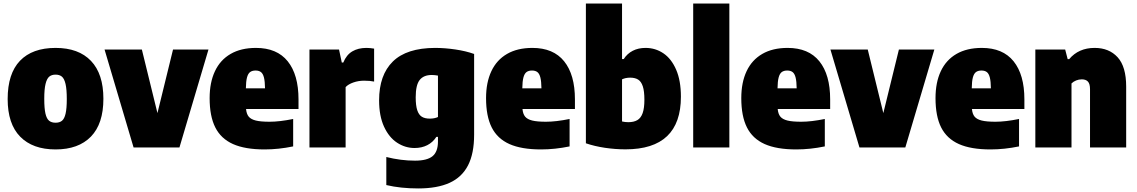

<svg xmlns="http://www.w3.org/2000/svg" viewBox="-20 -828 6384 1078"><path d="M23 -272Q23 -414.5 92.2 -486.8Q161.5 -559 292 -559Q421.5 -559 491 -486Q560.5 -413 560.5 -273.5Q560.5 -133 490.5 -61Q420.5 11 292 11Q163.5 11 93.2 -60.8Q23 -132.5 23 -272ZM355 -272Q355 -326.5 348 -356.5Q341 -386.5 327.5 -397.8Q314 -409 292 -409Q270 -409 256.5 -397.8Q243 -386.5 235.8 -357Q228.5 -327.5 228.5 -273.5Q228.5 -219.5 235.2 -190.2Q242 -161 255.8 -150Q269.5 -139 292 -139Q314.5 -139 328 -150Q341.5 -161 348.2 -189.8Q355 -218.5 355 -272Z M951.5 -550H1150.5L987.5 0H730L567 -550H776.5L864 -193Z M1656 -216H1361.5Q1364 -188 1376.5 -173Q1389 -158 1416.5 -151.2Q1444 -144.5 1493.5 -144.5Q1550 -144.5 1626 -160V-6Q1544 11 1465.5 11Q1356 11 1288.2 -19.2Q1220.5 -49.5 1188.8 -112.5Q1157 -175.5 1157 -277Q1157 -365 1186.8 -428.2Q1216.5 -491.5 1274.8 -525.2Q1333 -559 1417 -559Q1535 -559 1595.5 -483.8Q1656 -408.5 1656 -270ZM1360.5 -332H1468Q1467.5 -371 1462 -392.8Q1456.5 -414.5 1445.2 -423.2Q1434 -432 1415 -432Q1395.5 -432 1384 -423.2Q1372.5 -414.5 1366.8 -393Q1361 -371.5 1360.5 -332Z M1717.5 -550H1883.5L1899 -477H1907.5Q1925 -520 1958 -539.5Q1991 -559 2037 -559Q2057.5 -559 2080.5 -555V-370Q2058 -375 2024 -375Q1992.5 -375 1964 -365Q1935.5 -355 1920.5 -339V0H1717.5Z M2149 211V53.5Q2230.5 74 2310 74Q2378 74 2408.5 49Q2439 24 2439 -34V-59.5H2430Q2410.5 -29 2379.2 -13Q2348 3 2307.5 3Q2255 3 2209.5 -26.8Q2164 -56.5 2136.2 -116.8Q2108.5 -177 2108.5 -264.5Q2108.5 -407 2185.8 -482.8Q2263 -558.5 2422.5 -559Q2478.5 -559 2537.2 -550.2Q2596 -541.5 2642 -525V-71.5Q2642 34 2607.8 100.5Q2573.5 167 2504.2 198.5Q2435 230 2328 230Q2229 230 2149 211ZM2439 -171V-403.5Q2420.5 -407 2404 -407Q2358.5 -407 2336.2 -378.8Q2314 -350.5 2314 -282Q2314 -235 2322.8 -209Q2331.5 -183 2348.5 -172.5Q2365.5 -162 2393.5 -162Q2419.5 -162 2439 -171Z M3208 -216H2913.5Q2916 -188 2928.5 -173Q2941 -158 2968.5 -151.2Q2996 -144.5 3045.5 -144.5Q3102 -144.5 3178 -160V-6Q3096 11 3017.5 11Q2908 11 2840.2 -19.2Q2772.5 -49.5 2740.8 -112.5Q2709 -175.5 2709 -277Q2709 -365 2738.8 -428.2Q2768.5 -491.5 2826.8 -525.2Q2885 -559 2969 -559Q3087 -559 3147.5 -483.8Q3208 -408.5 3208 -270ZM2912.5 -332H3020Q3019.5 -371 3014 -392.8Q3008.5 -414.5 2997.2 -423.2Q2986 -432 2967 -432Q2947.5 -432 2936 -423.2Q2924.5 -414.5 2918.8 -393Q2913 -371.5 2912.5 -332Z M3269.5 -23.5V-808H3472.5V-496.5H3482Q3501.5 -527 3532.8 -543Q3564 -559 3604.5 -559Q3659.5 -559 3704.5 -528.8Q3749.5 -498.5 3776.2 -437Q3803 -375.5 3803 -285Q3803 10.5 3492 10.5Q3434.5 10.5 3376 1.8Q3317.5 -7 3269.5 -23.5ZM3598 -268Q3598 -316.5 3589 -343.5Q3580 -370.5 3562.8 -381.2Q3545.5 -392 3518.5 -392Q3492 -392 3472.5 -382.5V-146Q3489.5 -142 3507.5 -142Q3539 -142 3558.8 -153.8Q3578.5 -165.5 3588.2 -193Q3598 -220.5 3598 -268Z M3872 0V-808H4075V0Z M4641 -216H4346.5Q4349 -188 4361.5 -173Q4374 -158 4401.5 -151.2Q4429 -144.5 4478.5 -144.5Q4535 -144.5 4611 -160V-6Q4529 11 4450.5 11Q4341 11 4273.2 -19.2Q4205.5 -49.5 4173.8 -112.5Q4142 -175.5 4142 -277Q4142 -365 4171.8 -428.2Q4201.5 -491.5 4259.8 -525.2Q4318 -559 4402 -559Q4520 -559 4580.5 -483.8Q4641 -408.5 4641 -270ZM4345.5 -332H4453Q4452.5 -371 4447 -392.8Q4441.5 -414.5 4430.2 -423.2Q4419 -432 4400 -432Q4380.5 -432 4369 -423.2Q4357.5 -414.5 4351.8 -393Q4346 -371.5 4345.5 -332Z M5027 -550H5226L5063 0H4805.5L4642.5 -550H4852L4939.5 -193Z M5731.5 -216H5437Q5439.5 -188 5452 -173Q5464.5 -158 5492 -151.2Q5519.5 -144.5 5569 -144.5Q5625.5 -144.5 5701.5 -160V-6Q5619.5 11 5541 11Q5431.5 11 5363.8 -19.2Q5296 -49.5 5264.2 -112.5Q5232.5 -175.5 5232.5 -277Q5232.5 -365 5262.2 -428.2Q5292 -491.5 5350.2 -525.2Q5408.5 -559 5492.5 -559Q5610.5 -559 5671 -483.8Q5731.5 -408.5 5731.5 -270ZM5436 -332H5543.5Q5543 -371 5537.5 -392.8Q5532 -414.5 5520.8 -423.2Q5509.5 -432 5490.5 -432Q5471 -432 5459.5 -423.2Q5448 -414.5 5442.2 -393Q5436.5 -371.5 5436 -332Z M5793 -550H5960.5L5974.5 -496H5983Q6036 -559 6126 -559Q6207 -559 6255 -506.5Q6303 -454 6303 -341.5V0H6100V-327Q6100 -357.5 6088.2 -370Q6076.5 -382.5 6054 -382.5Q6037 -382.5 6021.8 -376.2Q6006.5 -370 5996 -359.5V0H5793Z"/></svg>

Font: Encode Sans Semi Condensed Black
Style: Regular
Weight: 900
Width: 4
Designer: Multiple Designers
Foundry: Impallari Type
Version: Version 2.000